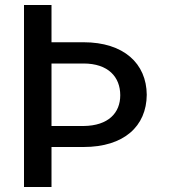

<svg xmlns="http://www.w3.org/2000/svg" viewBox="-20 -748 684 768"><path d="M76 -728V0H186V-160H314C476 -160 566 -243 567 -369C566 -494 475 -579 314 -579H186V-728ZM186 -244V-494H314C413 -494 461 -440 461 -367C461 -297 414 -245 314 -244Z"/></svg>

Font: Wafeq Medium
Style: Regular
Weight: 500
Designer: Rasmus Andersson & Azza Alameddine
Foundry: Google & TypeTogether
Version: Version 3.000;January 28, 2025;FontCreator 15.0.0.3014 64-bi